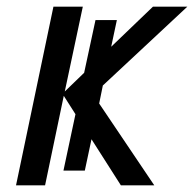

<svg xmlns="http://www.w3.org/2000/svg" viewBox="-20 -555 581 575"><path d="M28 0 140 -535H228L174 -281L232 -337L266 -495H330L313 -415L438 -535H541L288 -299L277 -245L442 0H342L254 -138L234 -44H170L206 -213L171 -268L115 0Z"/></svg>

Font: Noto Sans IKEA
Style: Italic
Weight: 400
Italic angle: -12°
Designer: Monotype Design Team
Foundry: Monotype Imaging Inc.
Version: Version 2.001